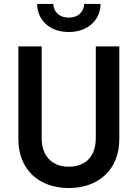

<svg xmlns="http://www.w3.org/2000/svg" viewBox="-20 -935 696 972"><path d="M168 -915C168 -842 223 -773 328 -773C433 -773 489 -842 489 -915H406C406 -887 386 -846 328 -846C270 -846 250 -887 250 -915ZM73 -700V-230C73 -76 178 17 328 17C478 17 584 -76 584 -230V-700H465V-235C465 -150 419 -91 328 -91C239 -91 191 -150 191 -235V-700Z"/></svg>

Font: Jost Medium
Style: Regular
Weight: 500
Version: Version 3.710